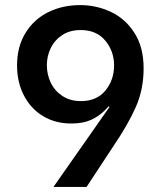

<svg xmlns="http://www.w3.org/2000/svg" viewBox="-20 -734 631 754"><path d="M81 -606Q114 -659 170 -686.5Q226 -714 295 -714Q359 -714 416 -687Q473 -660 508.5 -604Q544 -548 544 -466Q544 -383 513.5 -314Q483 -245 426 -161L320 0H190L410 -314L406 -316L391 -300Q368 -277 337 -263Q306 -249 260 -249Q197 -249 149 -278Q101 -307 74 -359Q47 -411 47 -477Q47 -552 81 -606ZM164 -478Q164 -442 179 -410Q194 -378 224.5 -357.5Q255 -337 298 -337Q360 -337 394 -378.5Q428 -420 428 -477Q428 -533 393.5 -574.5Q359 -616 297 -616Q254 -616 224 -596Q194 -576 179 -544.5Q164 -513 164 -478Z"/></svg>

Font: Lopes Sans SemiBold
Style: Regular
Weight: 600
Designer: Gabriel Lam, Diego Maldonado
Foundry: TypeRant, Foresti Design
Version: Version 4.000